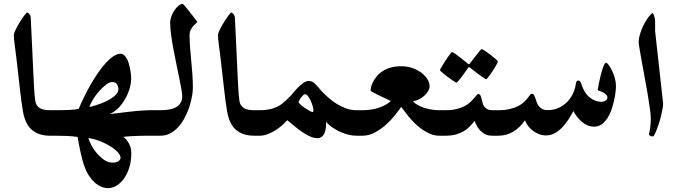

<svg xmlns="http://www.w3.org/2000/svg" viewBox="-20 -704 3511 996"><path d="M239.3 0Q182.1 0 146.2 -29.5Q110.4 -59.1 98.6 -128.4Q90.8 -174.8 83.5 -240.7Q76.2 -306.6 66.9 -386.7Q63.5 -415.5 60.8 -436Q58.1 -456.5 56.2 -471.9Q54.2 -487.3 53 -498.8Q51.8 -510.3 51.8 -521.5Q51.8 -531.2 61.3 -550.5Q70.8 -569.8 83 -589.4Q95.2 -608.9 106.2 -623.8Q117.2 -638.7 120.1 -638.7Q126 -638.7 132.6 -630.4Q139.2 -622.1 139.6 -608.9Q144 -517.6 147.2 -449.5Q150.4 -381.3 152.6 -330.8Q154.8 -280.3 157 -244.6Q159.2 -209 162.6 -182.6Q164.6 -168 171.1 -158.2Q177.7 -148.4 187.7 -142.6Q197.8 -136.7 210.9 -134.5Q224.1 -132.3 239.3 -132.3H261.7Q276.4 -132.3 285.2 -119.6Q293.9 -106.9 293.9 -70.3Q293.9 -30.8 284.2 -15.4Q274.4 0 261.7 0Z M802.7 0H778.8H742.7Q722.2 0 700.2 0.7Q678.2 1.5 657 2.7Q635.7 3.9 619.6 6.3Q636.2 17.1 648.7 39.8Q661.1 62.5 661.1 91.3Q661.1 131.3 650.9 164.3Q640.6 197.3 623.8 221.4Q606.9 245.6 585 258.8Q563 272 540 272Q521.5 272 503.2 263.7Q484.9 255.4 469.2 240.7Q453.6 226.1 440.9 206.8Q428.2 187.5 420.4 165.5Q412.6 145 406.7 122.6Q400.9 100.1 396.2 78.6Q391.6 57.1 388.2 38.6Q384.8 20 382.8 6.3Q356.4 2.4 325.4 1.2Q294.4 0 266.6 0H242.7Q230.5 0 223.4 -7.3Q216.3 -14.6 212.9 -25.4Q209.5 -36.1 208.5 -47.4Q207.5 -58.6 207.5 -66.4Q207.5 -74.2 208.5 -85.2Q209.5 -96.2 212.9 -106.7Q216.3 -117.2 223.4 -124.8Q230.5 -132.3 242.7 -132.3H266.6Q282.7 -132.3 300.5 -132.6Q318.4 -132.8 335 -133.5Q351.6 -134.3 365.5 -135.7Q379.4 -137.2 388.2 -139.6Q401.9 -171.9 418.5 -205.6Q435.1 -239.3 453.6 -271Q472.2 -302.7 491.9 -330.8Q511.7 -358.9 531.2 -379.9Q550.8 -400.9 569.8 -413.1Q588.9 -425.3 605.5 -425.3Q619.6 -425.3 630.4 -411.1Q641.1 -397 647.5 -376.5Q653.8 -356 657.2 -333.3Q660.6 -310.5 660.6 -294.4Q660.6 -275.9 653.8 -250Q647 -224.1 633.3 -198Q619.6 -171.9 598.9 -148.7Q578.1 -125.5 548.8 -112.3Q550.8 -112.3 562.5 -113.8Q574.2 -115.2 591.8 -117.2Q609.4 -119.1 631.1 -122.1Q652.8 -125 674.6 -127Q696.3 -128.9 716.3 -130.6Q736.3 -132.3 751.5 -132.3H802.7Q814.9 -132.3 822 -124.8Q829.1 -117.2 832.8 -106.7Q836.4 -96.2 837.4 -85.2Q838.4 -74.2 838.4 -66.4Q838.4 -58.6 837.4 -47.4Q836.4 -36.1 832.8 -25.4Q829.1 -14.6 822 -7.3Q814.9 0 802.7 0ZM594.2 -241.7Q594.2 -253.9 587.6 -266.1Q581.1 -278.3 561 -278.3Q548.3 -278.3 531 -265.4Q513.7 -252.4 496.1 -233.2Q478.5 -213.9 464.4 -191.2Q450.2 -168.5 443.8 -148.4Q476.1 -156.7 503.9 -167.2Q531.7 -177.7 551.5 -189.7Q571.3 -201.7 582.8 -214.8Q594.2 -228 594.2 -241.7ZM605.5 114.7Q605.5 103 592.8 87.9Q580.1 72.8 557.4 57.9Q534.7 43 504.4 30.5Q474.1 18.1 438.5 11.7Q442.4 27.3 454.1 49.6Q465.8 71.8 482.9 91.6Q500 111.3 520.5 125.5Q541 139.6 563 139.6Q585 139.6 595.2 131.6Q605.5 123.5 605.5 114.7Z M980.5 -255.4Q980.5 -247.1 979.7 -234.1Q979 -221.2 976.3 -205.6Q973.6 -189.9 969 -172.6Q964.4 -155.3 958 -137.7Q949.2 -114.3 936.3 -90.1Q923.3 -65.9 905.5 -45.9Q887.7 -25.9 864.5 -12.9Q841.3 0 812 0H786.6Q774.4 0 767.3 -4.4Q760.3 -8.8 756.8 -17.3Q753.4 -25.9 752.4 -38.1Q751.5 -50.3 751.5 -66.4Q751.5 -78.6 752.4 -90.6Q753.4 -102.5 756.8 -111.6Q760.3 -120.6 767.3 -126.5Q774.4 -132.3 786.6 -132.3H812Q835.9 -132.3 856.7 -135.7Q877.4 -139.2 892.6 -147.5Q907.7 -155.8 916.5 -170.2Q925.3 -184.6 925.3 -205.1Q925.3 -217.3 920.7 -243.4Q916 -269.5 908.9 -303.7Q901.9 -337.9 893.8 -377.2Q885.7 -416.5 878.7 -454.3Q871.6 -492.2 867.2 -526.4Q862.8 -560.5 862.8 -585.4Q862.8 -602.1 869.1 -619.4Q875.5 -636.7 885.5 -651.4Q895.5 -666 907.2 -675Q918.9 -684.1 928.7 -684.1Q929.2 -684.1 935.1 -677.2Q940.9 -670.4 949.2 -660.4Q957.5 -650.4 966.8 -638.4Q976.1 -626.5 984.1 -616.2Q992.2 -606 997.8 -598.4Q1003.4 -590.8 1003.4 -590.3Q1003.4 -588.9 997.3 -583.7Q991.2 -578.6 983.4 -570.1Q975.6 -561.5 969.5 -549.3Q963.4 -537.1 963.4 -521.5Q963.4 -495.6 965.8 -461.2Q968.3 -426.8 971.9 -389.9Q975.6 -353 978 -317.6Q980.5 -282.2 980.5 -255.4Z M1298.3 0Q1241.2 0 1205.3 -29.5Q1169.4 -59.1 1157.7 -128.4Q1149.9 -174.8 1142.6 -240.7Q1135.3 -306.6 1126 -386.7Q1122.6 -415.5 1119.9 -436Q1117.2 -456.5 1115.2 -471.9Q1113.3 -487.3 1112.1 -498.8Q1110.8 -510.3 1110.8 -521.5Q1110.8 -531.2 1120.4 -550.5Q1129.9 -569.8 1142.1 -589.4Q1154.3 -608.9 1165.3 -623.8Q1176.3 -638.7 1179.2 -638.7Q1185.1 -638.7 1191.7 -630.4Q1198.2 -622.1 1198.7 -608.9Q1203.1 -517.6 1206.3 -449.5Q1209.5 -381.3 1211.7 -330.8Q1213.9 -280.3 1216.1 -244.6Q1218.3 -209 1221.7 -182.6Q1223.6 -168 1230.2 -158.2Q1236.8 -148.4 1246.8 -142.6Q1256.8 -136.7 1270 -134.5Q1283.2 -132.3 1298.3 -132.3H1320.8Q1335.4 -132.3 1344.2 -119.6Q1353 -106.9 1353 -70.3Q1353 -30.8 1343.3 -15.4Q1333.5 0 1320.8 0Z M1852.1 0H1828.6Q1807.1 0 1783.9 -6.1Q1760.7 -12.2 1739.5 -22.5Q1718.3 -32.7 1700.2 -45.7Q1682.1 -58.6 1671.9 -72.3Q1671.9 -56.6 1670.2 -41.3Q1668.5 -25.9 1663.6 -13.9Q1658.7 -2 1649.7 5.4Q1640.6 12.7 1626 12.7Q1609.4 12.7 1591.3 5.1Q1573.2 -2.4 1553.5 -15.4Q1533.7 -28.3 1512.9 -45.2Q1492.2 -62 1470.2 -80.6Q1456.5 -64.9 1439.5 -50.5Q1422.4 -36.1 1403.6 -24.9Q1384.8 -13.7 1365.2 -6.8Q1345.7 0 1325.7 0H1301.8Q1289.6 0 1282.5 -7.3Q1275.4 -14.6 1272 -25.4Q1268.6 -36.1 1267.6 -47.4Q1266.6 -58.6 1266.6 -66.4Q1266.6 -74.2 1267.6 -85.2Q1268.6 -96.2 1272 -106.7Q1275.4 -117.2 1282.5 -124.8Q1289.6 -132.3 1301.8 -132.3H1325.7Q1363.3 -132.3 1388.4 -139.4Q1413.6 -146.5 1431.4 -157.7Q1449.2 -168.9 1462.9 -182.9Q1476.6 -196.8 1490.2 -209.5Q1490.7 -210.9 1500.5 -222.7Q1510.3 -234.4 1523.7 -248Q1537.1 -261.7 1552.5 -272.9Q1567.9 -284.2 1581.5 -284.2Q1591.8 -284.2 1600.1 -279.8Q1608.4 -275.4 1615.7 -268.3Q1623 -261.2 1630.4 -252.2Q1637.7 -243.2 1646 -233.9Q1662.6 -215.8 1683.1 -197.8Q1703.6 -179.7 1726.8 -165.3Q1750 -150.9 1775.4 -141.6Q1800.8 -132.3 1828.6 -132.3H1852.1Q1864.3 -132.3 1871.6 -124.8Q1878.9 -117.2 1882.3 -106.7Q1885.7 -96.2 1886.7 -85.2Q1887.7 -74.2 1887.7 -66.4Q1887.7 -58.6 1886.7 -47.4Q1885.7 -36.1 1882.3 -25.4Q1878.9 -14.6 1871.8 -7.3Q1864.7 0 1852.1 0ZM1606 -130.9Q1606 -139.6 1601.8 -154.1Q1597.7 -168.5 1591.6 -181.9Q1585.4 -195.3 1577.6 -205.3Q1569.8 -215.3 1563 -215.3Q1557.1 -215.3 1551.3 -209.2Q1545.4 -203.1 1540.3 -196Q1535.2 -189 1532 -182.1Q1528.8 -175.3 1528.8 -174.8Q1528.8 -170.9 1538.3 -162.1Q1547.9 -153.3 1560.5 -144.8Q1573.2 -136.2 1584.5 -129.6Q1595.7 -123 1599.6 -123Q1603 -123 1604.5 -124.3Q1606 -125.5 1606 -130.9Z M2282.7 0H2258.8Q2234.4 0 2211.4 -9.8Q2188.5 -19.5 2167.7 -34.2Q2147 -48.8 2129.4 -66.7Q2111.8 -84.5 2098.1 -101.3Q2084.5 -118.2 2075 -131.3Q2065.4 -144.5 2061.5 -149.4Q2049.8 -132.8 2029.8 -107.4Q2009.8 -82 1983.4 -58.1Q1957 -34.2 1925.5 -17.1Q1894 0 1860.4 0H1836.4Q1824.2 0 1817.1 -7.3Q1810.1 -14.6 1806.6 -25.4Q1803.2 -36.1 1802.2 -47.4Q1801.3 -58.6 1801.3 -66.4Q1801.3 -74.2 1802.2 -85.2Q1803.2 -96.2 1806.6 -106.7Q1810.1 -117.2 1817.1 -124.8Q1824.2 -132.3 1836.4 -132.3H1860.4Q1878.4 -132.3 1897.7 -134.5Q1917 -136.7 1936 -142.1Q1955.1 -147.5 1973.1 -156.5Q1991.2 -165.5 2007.3 -179.7Q1985.4 -190.4 1966.1 -199.7Q1946.8 -209 1932.6 -216.1Q1918.5 -223.1 1910.4 -227.5Q1902.3 -231.9 1902.3 -234.4Q1902.3 -239.7 1904.8 -251.5Q1907.2 -263.2 1914.1 -276.9Q1920.9 -290.5 1932.1 -305.4Q1943.4 -320.3 1961.2 -332.5Q1979 -344.7 2003.4 -352.5Q2027.8 -360.4 2061 -360.4Q2094.7 -360.4 2121.6 -350.3Q2148.4 -340.3 2167.7 -325.2Q2187 -310.1 2197.8 -292Q2208.5 -273.9 2208.5 -257.8Q2208.5 -244.1 2200.7 -231Q2192.9 -217.8 2180.4 -206.8Q2168 -195.8 2152.8 -188.2Q2137.7 -180.7 2122.1 -178.7Q2130.9 -168.5 2145.8 -159.9Q2160.6 -151.4 2178.7 -145.3Q2196.8 -139.2 2217.5 -135.7Q2238.3 -132.3 2258.8 -132.3H2282.7Q2294.9 -132.3 2302 -124.8Q2309.1 -117.2 2312.5 -106.7Q2315.9 -96.2 2316.9 -85.2Q2317.9 -74.2 2317.9 -66.4Q2317.9 -58.6 2316.9 -47.4Q2315.9 -36.1 2312.5 -25.4Q2309.1 -14.6 2302 -7.3Q2294.9 0 2282.7 0Z M2558.6 0H2533.7Q2515.6 0 2503.7 -4.4Q2491.7 -8.8 2478.5 -20Q2467.8 -28.8 2458 -43.7Q2448.2 -58.6 2441.9 -77.1Q2430.2 -61.5 2417 -47.9Q2403.8 -34.2 2385.7 -23.4Q2367.7 -12.7 2344.5 -6.3Q2321.3 0 2290.5 0H2266.6Q2254.4 0 2247.3 -4.2Q2240.2 -8.3 2236.8 -17.1Q2233.4 -25.9 2232.4 -38.1Q2231.4 -50.3 2231.4 -66.9Q2231.4 -82.5 2232.4 -94.5Q2233.4 -106.4 2236.8 -114.7Q2240.2 -123 2247.3 -127.7Q2254.4 -132.3 2266.6 -132.3H2290.5Q2324.2 -132.3 2348.9 -138.4Q2373.5 -144.5 2391.1 -154.1Q2408.7 -163.6 2419.9 -174.3Q2431.2 -185.1 2439.2 -194.6Q2447.3 -204.1 2452.4 -210.4Q2457.5 -216.8 2462.4 -216.8Q2466.3 -216.8 2470.9 -210.9Q2475.6 -205.1 2480.5 -181.2Q2482.4 -172.9 2485.4 -164.1Q2488.3 -155.3 2494.4 -148.2Q2500.5 -141.1 2510 -136.7Q2519.5 -132.3 2533.7 -132.3H2558.6Q2582.5 -132.3 2588.4 -115.5Q2594.2 -98.6 2594.2 -66.9Q2594.2 -35.2 2588.4 -17.6Q2582.5 0 2558.6 0ZM2478.5 -449.2Q2482.4 -449.2 2496.1 -440.2Q2509.8 -431.2 2524.4 -419.9Q2539.1 -408.7 2550.8 -398.2Q2562.5 -387.7 2562.5 -384.8Q2562.5 -382.3 2558.6 -374.5Q2554.7 -366.7 2548.6 -356.4Q2542.5 -346.2 2535.2 -335Q2527.8 -323.7 2521 -314.5Q2514.2 -305.2 2508.8 -299.1Q2503.4 -293 2501.5 -293Q2499 -293 2486.3 -302Q2473.6 -311 2458.5 -321.8L2419.9 -351.6Q2416 -355.5 2411.6 -355.5Q2409.7 -355.5 2406.7 -349.6L2379.9 -312Q2369.6 -297.9 2360.1 -286.6Q2350.6 -275.4 2347.2 -275.4Q2345.7 -275.4 2339.1 -279.5Q2332.5 -283.7 2322.8 -290.5Q2313 -297.4 2302.7 -304.9Q2292.5 -312.5 2283.4 -319.8Q2274.4 -327.1 2268.6 -332.5Q2262.7 -337.9 2262.7 -339.8Q2262.7 -342.3 2266.8 -350.1Q2271 -357.9 2277.6 -368.4Q2284.2 -378.9 2291.5 -390.6Q2298.8 -402.3 2305.9 -411.6Q2313 -420.9 2318.1 -427.5Q2323.2 -434.1 2324.7 -434.1Q2329.1 -434.1 2342 -424.6Q2355 -415 2369.1 -404.3Q2385.7 -391.6 2404.8 -375.5Q2408.7 -371.1 2411.6 -370.6Q2413.6 -370.6 2415.3 -372.1Q2417 -373.5 2419.9 -377.9Q2434.6 -397.5 2447.3 -413.1Q2457.5 -426.8 2466.8 -438Q2476.1 -449.2 2478.5 -449.2Z M3175.3 -258.3Q3175.3 -245.6 3172.9 -224.9Q3170.4 -204.1 3165 -180.7Q3159.7 -157.2 3151.4 -133.3Q3143.1 -109.4 3130.4 -90.1Q3117.7 -70.8 3100.6 -58.8Q3083.5 -46.9 3061.5 -46.9Q3043.5 -46.9 3027.3 -54Q3011.2 -61 2997.8 -72.5Q2984.4 -84 2973.4 -98.4Q2962.4 -112.8 2954.6 -127.4Q2943.8 -107.9 2929.9 -85.9Q2916 -64 2898.2 -44.9Q2880.4 -25.9 2859.1 -13.7Q2837.9 -1.5 2812.5 -1.5Q2792.5 -1.5 2774.7 -8.8Q2756.8 -16.1 2742.4 -27.3Q2728 -38.6 2718 -52.5Q2708 -66.4 2703.1 -80.1Q2678.7 -43.5 2643.6 -21.7Q2608.4 0 2565.4 0H2541.5Q2529.3 0 2522.2 -7.3Q2515.1 -14.6 2511.7 -25.4Q2508.3 -36.1 2507.3 -47.4Q2506.3 -58.6 2506.3 -66.4Q2506.3 -74.2 2507.3 -85.2Q2508.3 -96.2 2511.7 -106.7Q2515.1 -117.2 2522.2 -124.8Q2529.3 -132.3 2541.5 -132.3H2565.4Q2600.1 -132.3 2625.7 -138.7Q2651.4 -145 2668.9 -154.3Q2686.5 -163.6 2698.2 -174.8Q2710 -186 2717.3 -195.3L2729.5 -211.4Q2734.4 -217.8 2738.3 -217.8Q2746.1 -217.8 2749.8 -211.4Q2753.4 -205.1 2756.8 -195.6Q2760.3 -186 2763.7 -175.3Q2767.1 -164.6 2773.9 -155Q2780.8 -145.5 2792 -139.2Q2803.2 -132.8 2821.8 -132.8Q2853.5 -132.8 2879.6 -145.3Q2905.8 -157.7 2924.6 -177.7Q2943.4 -197.8 2954.1 -222.7Q2964.8 -247.6 2967.8 -272.5Q2968.3 -277.8 2971.2 -282Q2974.1 -286.1 2981 -286.1Q2989.7 -286.1 2995.1 -270Q3009.8 -222.2 3038.6 -199Q3067.4 -175.8 3099.1 -175.8Q3113.3 -175.8 3122.1 -182.6Q3130.9 -189.5 3130.9 -198.7Q3130.9 -207.5 3123 -214.4Q3115.2 -221.2 3105.5 -226.1Q3095.7 -231 3088.1 -233.4Q3080.6 -235.8 3080.6 -237.3Q3080.6 -238.8 3082.5 -249.5Q3084.5 -260.3 3087.6 -276.1Q3090.8 -292 3095.2 -310.1Q3099.6 -328.1 3104.5 -343.3Q3109.4 -358.4 3114.3 -368.4Q3119.1 -378.4 3123.5 -378.4Q3128.9 -378.4 3137.5 -367.2Q3146 -356 3154.5 -338.4Q3163.1 -320.8 3169.2 -299.6Q3175.3 -278.3 3175.3 -258.3Z M3419.9 -167.5Q3419.9 -154.8 3416.5 -137Q3413.1 -119.1 3408.4 -99.9Q3403.8 -80.6 3397.7 -62.3Q3391.6 -43.9 3385.7 -29.1Q3379.9 -14.2 3374.8 -5.1Q3369.6 3.9 3366.7 3.9Q3360.8 3.9 3353.5 0.7Q3346.2 -2.4 3346.2 -7.8Q3346.2 -9.8 3347.9 -14.6Q3349.6 -19.5 3351.1 -29.1Q3352.5 -38.6 3354.2 -53.5Q3356 -68.4 3356 -89.4Q3356 -107.9 3351.1 -142.3Q3346.2 -176.8 3339.4 -218Q3332.5 -259.3 3324.2 -303.2Q3315.9 -347.2 3309.1 -385.3Q3302.2 -423.3 3297.6 -451.2Q3293 -479 3293 -487.8Q3293 -502.4 3299.1 -523.9Q3305.2 -545.4 3315.2 -566.9Q3325.2 -588.4 3338.4 -607.7Q3351.6 -627 3365.7 -637.2Q3373 -627 3375.7 -613.3Q3378.4 -599.6 3378.4 -590.3V-542.5Z"/></svg>

Font: Accordance
Style: Bold
Weight: 700
Version: Version 1.2 (build January 31, 2020) Miklal Software Solutio